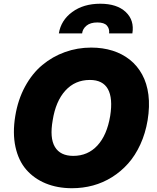

<svg xmlns="http://www.w3.org/2000/svg" viewBox="-20 -990 835 1020"><path d="M764.2 -350.9Q752.5 -281.2 725.5 -222.5Q698.5 -163.7 660.7 -121.3Q622.9 -78.8 575.3 -49Q527.7 -19.2 473.9 -4.6Q420.1 9.9 362.2 9.9Q285.2 9.9 223 -15.6Q160.9 -41.2 119.5 -88.8Q78.1 -136.4 62.1 -209.7Q46.2 -283 61.1 -373.6Q75.3 -460.6 113.1 -530.2Q150.9 -599.8 204.9 -644.7Q258.9 -689.6 325.3 -713.4Q391.7 -737.2 464.5 -737.2Q525.6 -737.2 577.6 -720.9Q629.6 -704.5 669.6 -672.8Q709.5 -641 735.1 -594.3Q760.7 -547.6 768.5 -486.5Q776.3 -425.4 764.2 -350.9ZM565.3 -373.6Q580.3 -468 553.3 -516.7Q526.3 -565.3 457.4 -565.3Q378.9 -565.3 327.4 -508.9Q275.9 -452.4 259.9 -350.9Q243.3 -257.1 271.7 -209.5Q300.1 -161.9 369.3 -161.9Q446.7 -161.9 497.5 -217Q548.3 -272 565.3 -373.6ZM292.6 -812.5Q304 -882.5 363.8 -926.3Q423.7 -970.2 512.8 -970.2Q601.2 -970.2 647.9 -926.3Q694.6 -882.5 683.2 -812.5H559.7Q562.5 -837.7 547.9 -854.2Q533.4 -870.7 497.2 -870.7Q460.6 -870.7 439.8 -853.9Q419 -837 416.2 -812.5Z"/></svg>

Font: Karasuma Gothic
Style: Italic
Weight: 900
Italic angle: -9.39999°
Designer: Rasmus Andersson / Ryoko Nishizuka
Foundry: Genbu
Version: Version 1.00